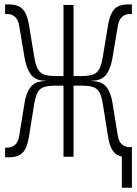

<svg xmlns="http://www.w3.org/2000/svg" viewBox="-20 -716 626 877"><path d="M3.4 2.4V-41.5H14.6Q33.2 -41.5 48.1 -54Q63 -66.4 67.9 -96.2L92.3 -246.6Q99.6 -292.5 118.9 -317.4Q138.2 -342.3 175.3 -345.2L193.4 -346.7L175.3 -348.1Q138.2 -351.1 119.4 -377.7Q100.6 -404.3 92.3 -451.7L67.9 -597.2Q63 -627 48.1 -639.4Q33.2 -651.9 14.6 -651.9H3.4V-695.8H21Q63.5 -695.8 83.7 -674.1Q104 -652.3 111.8 -604.5L136.2 -457Q142.1 -421.4 151.9 -402.3Q161.6 -383.3 180.4 -376Q199.2 -368.7 232.9 -368.7H270V-693.4H315.9V-368.7H353Q386.7 -368.7 405.8 -376Q424.8 -383.3 434.3 -402.3Q443.8 -421.4 449.7 -457L474.1 -604.5Q482.4 -652.3 502.4 -674.1Q522.5 -695.8 564.9 -695.8H582.5V-651.9H571.3Q552.7 -651.9 538.1 -639.4Q523.4 -627 518.1 -597.2L493.7 -451.7Q485.8 -404.3 467 -377.7Q448.2 -351.1 410.6 -348.1L392.6 -346.7L410.6 -345.2Q448.2 -342.3 467.3 -317.4Q486.3 -292.5 493.7 -246.6L518.1 -96.2Q522.9 -67.9 537.8 -55.9Q552.7 -43.9 571.3 -43.9H582.5V141.6H536.6V-0.5Q509.3 -6.8 494.9 -28.1Q480.5 -49.3 474.1 -88.9L449.7 -241.2Q444.3 -275.9 434.6 -293.7Q424.8 -311.5 405.8 -318.1Q386.7 -324.7 353 -324.7H315.9V0H270V-324.7H232.9Q199.2 -324.7 180.2 -318.1Q161.1 -311.5 151.6 -293.7Q142.1 -275.9 136.2 -241.2L111.8 -88.9Q104 -40 83.7 -18.8Q63.5 2.4 21 2.4Z"/></svg>

Font: Cascadia Mono ExtraLight
Style: Regular
Weight: 200
Monospace: yes
Designer: Aaron Bell
Foundry: Saja Typeworks
Version: Version 2404.023; ttfautohint (v1.8.4)